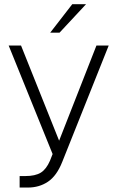

<svg xmlns="http://www.w3.org/2000/svg" viewBox="-20 -710 541 885"><path d="M376.5 -690.5 254.5 -559.5H211.5L313 -690.5ZM70.5 101.5H97Q142.5 101.5 168 85.8Q193.5 70 210.5 30.5L222.5 0L20 -500H77L252.5 -61.5L424.5 -500H481L267 36Q241.5 100.5 201.2 127.5Q161 154.5 108.5 154.5H70.5Z"/></svg>

Font: Overused Grotesk Light
Style: Regular
Weight: 300
Version: Version 0.004